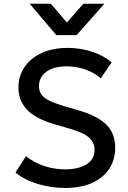

<svg xmlns="http://www.w3.org/2000/svg" viewBox="-20 -964 668 1000"><path d="M319 15Q246.5 15 177.2 -5.8Q108 -26.5 60.5 -65.5L115.5 -151Q140.5 -129.5 173.8 -114Q207 -98.5 244.5 -90.2Q282 -82 319.5 -82Q388 -82 430.2 -108Q472.5 -134 472.5 -184Q472.5 -221.5 443.8 -247.5Q415 -273.5 337.5 -295.5L265.5 -316.5Q166.5 -345 121.2 -392Q76 -439 76 -509Q76 -555.5 94.8 -593Q113.5 -630.5 147.8 -658Q182 -685.5 228.5 -700Q275 -714.5 330.5 -714.5Q401 -714.5 461.5 -694Q522 -673.5 561.5 -639L504.5 -556Q483 -575.5 454.2 -589.5Q425.5 -603.5 392.5 -611Q359.5 -618.5 325.5 -618.5Q283.5 -618.5 251.2 -606.2Q219 -594 201 -571Q183 -548 183 -515Q183 -491 195 -473Q207 -455 236.2 -440.2Q265.5 -425.5 317 -410.5L393 -388Q490 -359.5 535 -313.8Q580 -268 580 -195Q580 -132.5 549.2 -85.2Q518.5 -38 460 -11.5Q401.5 15 319 15ZM273.5 -781 134.5 -944.5H245L328.5 -846.5L414 -944.5H523.5L379 -781Z"/></svg>

Font: Geologica EX
Style: Regular
Weight: 400
Designer: Sindre Bremnes, Frode Helland
Foundry: Monokrom Skriftforlag AS
Version: Version 1.010;gftools[0.9.28]